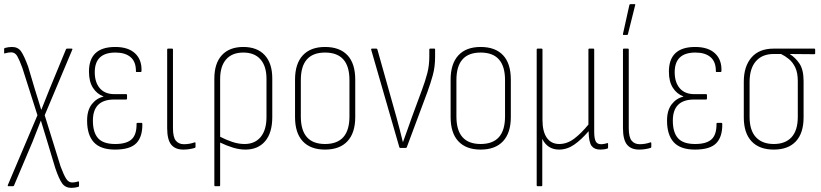

<svg xmlns="http://www.w3.org/2000/svg" viewBox="-20 -715 3969 928"><path d="M325 193Q296 193 280.5 171.5Q265 150 247 97L210 -26Q202 -52 194 -78.5Q186 -105 178 -131H177Q167 -105 157 -80Q147 -55 137 -29L48 181Q47 185 43 185H21Q16 185 18 179L161 -158L88 -387Q74 -425 63.5 -443.5Q53 -462 34 -462Q19 -462 4 -457Q0 -455 0 -461V-478Q0 -482 3 -483Q20 -488 38 -488Q67 -488 82 -466.5Q97 -445 116 -393L149 -282Q157 -258 164 -234Q171 -210 179 -185H180Q190 -209 199.5 -234Q209 -259 219 -283L299 -477Q300 -480 304 -480H326Q332 -480 329 -474L196 -158L273 90Q288 130 299.5 148.5Q311 167 329 167Q343 167 358 162Q362 161 362 166V183Q362 187 359 188Q343 193 325 193Z M536 8Q466 8 433.5 -27.5Q401 -63 401 -132Q401 -182 423.5 -211Q446 -240 480 -248V-249Q448 -261 429 -291Q410 -321 410 -369Q410 -488 537 -488Q600 -488 633 -457Q666 -426 664 -372Q664 -367 660 -367H640Q636 -367 637 -372Q637 -417 611 -439Q585 -461 538 -461Q438 -461 438 -366Q438 -317 462.5 -288.5Q487 -260 533 -260H590Q594 -260 594 -256V-239Q594 -234 590 -234H532Q429 -234 429 -132Q429 -75 454 -47Q479 -19 537 -19Q592 -19 616.5 -42Q641 -65 640 -117Q640 -121 644 -121H664Q668 -121 668 -116Q669 -54 639 -23Q609 8 536 8Z M866 8Q827 8 807.5 -16Q788 -40 788 -96V-476Q788 -480 792 -480H812Q816 -480 816 -476V-96Q816 -52 830 -35Q844 -18 869 -18Q896 -18 921 -27Q925 -28 925 -23V-5Q925 -1 921 0Q912 3 897 5.5Q882 8 866 8Z M1020 185Q1016 185 1016 181V-335Q1016 -409 1052.5 -448.5Q1089 -488 1156 -488Q1223 -488 1259.5 -448.5Q1296 -409 1296 -336V-149Q1296 -73 1261.5 -32.5Q1227 8 1166 8Q1137 8 1106 -1.5Q1075 -11 1044 -26V181Q1044 185 1040 185ZM1044 -333V-54Q1073 -39 1103 -29Q1133 -19 1162 -19Q1212 -19 1240 -53Q1268 -87 1268 -149V-334Q1268 -395 1239 -428Q1210 -461 1156 -461Q1102 -461 1073 -428Q1044 -395 1044 -333Z M1551 8Q1481 8 1443.5 -32Q1406 -72 1406 -149V-330Q1406 -407 1443.5 -447.5Q1481 -488 1551 -488Q1622 -488 1659.5 -448Q1697 -408 1697 -330V-149Q1697 -73 1659.5 -32.5Q1622 8 1551 8ZM1551 -19Q1669 -19 1669 -152V-328Q1669 -461 1551 -461Q1434 -461 1434 -328V-152Q1434 -19 1551 -19Z M1914 0Q1911 0 1910 -4L1774 -475Q1773 -480 1778 -480H1799Q1803 -480 1804 -476L1896 -149Q1904 -119 1912 -89Q1920 -59 1927 -29H1928Q1939 -60 1950 -90Q1961 -120 1972 -152L2020 -282Q2035 -322 2045 -360Q2055 -398 2055 -442V-476Q2055 -480 2059 -480H2080Q2083 -480 2083 -476V-441Q2083 -392 2072 -352Q2061 -312 2046 -271L1946 -3Q1945 0 1941 0Z M2303 8Q2233 8 2195.5 -32Q2158 -72 2158 -149V-330Q2158 -407 2195.5 -447.5Q2233 -488 2303 -488Q2374 -488 2411.5 -448Q2449 -408 2449 -330V-149Q2449 -73 2411.5 -32.5Q2374 8 2303 8ZM2303 -19Q2421 -19 2421 -152V-328Q2421 -461 2303 -461Q2186 -461 2186 -328V-152Q2186 -19 2303 -19Z M2578 185Q2574 185 2574 181V-476Q2574 -480 2578 -480H2598Q2602 -480 2602 -476V-135Q2602 -79 2623 -49Q2644 -19 2683 -19Q2721 -19 2755.5 -45Q2790 -71 2824 -113V-476Q2824 -480 2828 -480H2848Q2852 -480 2852 -476V-78Q2852 -47 2859 -32.5Q2866 -18 2885 -18Q2893 -18 2900 -19.5Q2907 -21 2915 -23Q2919 -25 2919 -20V-2Q2919 2 2916 3Q2901 8 2881 8Q2853 8 2839.5 -9.5Q2826 -27 2825 -79V-81Q2790 -40 2755.5 -16Q2721 8 2682 8Q2653 8 2632.5 -6Q2612 -20 2601 -44V181Q2601 185 2597 185Z M3069 8Q3030 8 3010.5 -16Q2991 -40 2991 -96V-476Q2991 -480 2995 -480H3015Q3019 -480 3019 -476V-96Q3019 -52 3033 -35Q3047 -18 3072 -18Q3099 -18 3124 -27Q3128 -28 3128 -23V-5Q3128 -1 3124 0Q3115 3 3100 5.5Q3085 8 3069 8ZM2994 -546Q2990 -546 2991 -551L3022 -691Q3023 -695 3028 -695H3047Q3052 -695 3050 -690L3015 -550Q3014 -546 3011 -546Z M3339 8Q3269 8 3236.5 -27.5Q3204 -63 3204 -132Q3204 -182 3226.5 -211Q3249 -240 3283 -248V-249Q3251 -261 3232 -291Q3213 -321 3213 -369Q3213 -488 3340 -488Q3403 -488 3436 -457Q3469 -426 3467 -372Q3467 -367 3463 -367H3443Q3439 -367 3440 -372Q3440 -417 3414 -439Q3388 -461 3341 -461Q3241 -461 3241 -366Q3241 -317 3265.5 -288.5Q3290 -260 3336 -260H3393Q3397 -260 3397 -256V-239Q3397 -234 3393 -234H3335Q3232 -234 3232 -132Q3232 -75 3257 -47Q3282 -19 3340 -19Q3395 -19 3419.5 -42Q3444 -65 3443 -117Q3443 -121 3447 -121H3467Q3471 -121 3471 -116Q3472 -54 3442 -23Q3412 8 3339 8Z M3720 8Q3650 8 3612.5 -32Q3575 -72 3575 -148V-320Q3575 -394 3612 -437Q3649 -480 3719 -480H3916Q3920 -480 3920 -476V-457Q3920 -453 3916 -453L3798 -454V-453Q3823 -438 3843.5 -408.5Q3864 -379 3864 -323V-148Q3864 -72 3827 -32Q3790 8 3720 8ZM3720 -19Q3776 -19 3806 -52Q3836 -85 3836 -150V-323Q3836 -363 3824 -388.5Q3812 -414 3793 -429.5Q3774 -445 3755 -454H3719Q3664 -454 3633.5 -419Q3603 -384 3603 -318V-150Q3603 -85 3633.5 -52Q3664 -19 3720 -19Z"/></svg>

Font: Sofia Sans Cond ExtraLight
Style: Regular
Weight: 200
Width: 3
Designer: Botio Nikoltchev, Ani Petrova
Foundry: lettersoup
Version: Version 4.100; ttfautohint (v1.8.3)